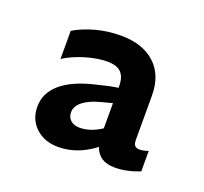

<svg xmlns="http://www.w3.org/2000/svg" viewBox="-63 -687 450 423"><g transform="rotate(20 161.5 -476.0)"><path d="M194 -368Q154 -337 109 -337Q77 -337 56.5 -356Q36 -375 36 -405Q36 -437 62 -459.5Q88 -482 138 -494Q173 -503 190 -505V-509Q190 -530 180 -540.5Q170 -551 147 -551Q124 -551 96 -542.5Q68 -534 48 -521V-587Q68 -599 96 -607Q124 -615 156 -615Q207 -615 236 -588.5Q265 -562 265 -514V-411Q265 -401 268.5 -397Q272 -393 280 -393Q288 -393 300 -397V-349Q269 -337 242 -337Q204 -337 194 -368ZM139 -393Q164 -393 190 -410V-469Q162 -462 150 -458Q110 -443 110 -419Q110 -407 118 -400Q126 -393 139 -393Z"/></g></svg>

Font: Madhuban SemiBold
Style: Regular
Weight: 600
Designer: jaikishan Patel
Foundry: MagicType
Version: Version 1.000